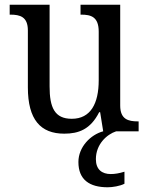

<svg xmlns="http://www.w3.org/2000/svg" viewBox="-20 -556 629 813"><path d="M252 10C313 10 363 -8 400 -81H404L417 0C364 14 312 66 312 130C312 205 359 237 436 237C456 237 488 232 507 222V171C485 178 466 181 449 181C412 181 386 162 386 118C386 55 432 13 472 0H567V-42H564C524 -42 489 -50 489 -109V-536H321V-494H324C365 -494 398 -485 398 -422V-216C398 -118 364 -53 284 -53C211 -53 190 -101 190 -190V-536H21V-494H24C65 -494 98 -485 98 -427V-186C98 -49 152 10 252 10Z"/></svg>

Font: Noto Serif Armenian SemiCondensed
Style: Regular
Weight: 400
Width: 4
Designer: Monotype Design Team
Foundry: Monotype Imaging Inc.
Version: Version 2.008